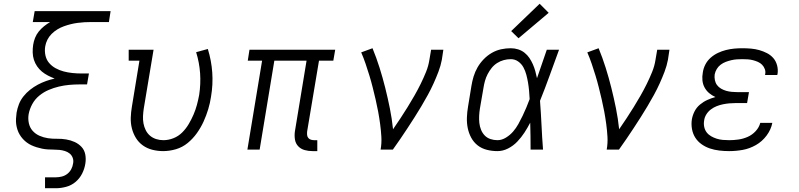

<svg xmlns="http://www.w3.org/2000/svg" viewBox="-20 -794 4240 1019"><path d="M219 205V147H277Q292 147 308 143Q324 139 337 129Q350 119 358 104Q366 89 368 73Q371 58 366 44Q361 30 350 21Q339 12 324.5 7.5Q310 3 295 1.5Q280 0 264.5 0Q249 0 233.5 -1Q218 -2 203.5 -5Q189 -8 174.5 -12.5Q160 -17 147 -23Q134 -29 122.5 -37.5Q111 -46 101.5 -56.5Q92 -67 84.5 -79.5Q77 -92 72.5 -106Q68 -120 66 -134.5Q64 -149 65 -165Q66 -181 68 -196Q72 -219 80.5 -241Q89 -263 104.5 -282.5Q120 -302 139.5 -317.5Q159 -333 180.5 -344.5Q202 -356 224.5 -364Q247 -372 270 -377Q252 -384 234.5 -393Q217 -402 202.5 -414Q188 -426 177 -442Q166 -458 160 -476.5Q154 -495 153.5 -515.5Q153 -536 156 -556Q159 -575 166 -593Q173 -611 185.5 -626.5Q198 -642 213.5 -654.5Q229 -667 246 -677H154L164 -735H567L558 -677H464Q446 -677 428 -676Q410 -675 391.5 -672.5Q373 -670 355 -665.5Q337 -661 319 -654.5Q301 -648 284.5 -638Q268 -628 254 -614Q240 -600 231.5 -583Q223 -566 220 -548Q216 -524 221 -500.5Q226 -477 240.5 -460Q255 -443 275 -432Q295 -421 317.5 -415Q340 -409 364 -406.5Q388 -404 412 -404H452L442 -346H402Q375 -346 347.5 -343.5Q320 -341 292.5 -334.5Q265 -328 238 -316.5Q211 -305 188 -286Q165 -267 151 -241Q137 -215 132 -188Q128 -164 133 -140.5Q138 -117 153 -100Q168 -83 189.5 -73.5Q211 -64 234.5 -60.5Q258 -57 282.5 -57.5Q307 -58 331 -54Q355 -50 376 -40.5Q397 -31 412.5 -14.5Q428 2 432.5 25.5Q437 49 433 74Q429 101 416 127Q403 153 381 171.5Q359 190 331 197.5Q303 205 277 205Z M846 8Q817 8 789 1Q761 -6 738.5 -22Q716 -38 701.5 -61.5Q687 -85 680 -112.5Q673 -140 674 -169.5Q675 -199 680 -228L720 -472H663V-530H795L743 -218Q740 -198 739 -178Q738 -158 741.5 -139Q745 -120 753.5 -103Q762 -86 776 -74Q790 -62 808.5 -56Q827 -50 847 -50Q874 -50 900.5 -60.5Q927 -71 947 -91Q967 -111 981.5 -135.5Q996 -160 1007 -185.5Q1018 -211 1025 -237Q1032 -263 1037 -290Q1046 -349 1042 -405.5Q1038 -462 1021 -517L1083 -534Q1102 -473 1106.5 -409.5Q1111 -346 1100 -281Q1095 -247 1085 -214Q1075 -181 1060.5 -149Q1046 -117 1025 -87.5Q1004 -58 976 -35Q948 -12 913.5 -2Q879 8 846 8Z M1639 8Q1617 8 1597 2.5Q1577 -3 1563 -17.5Q1549 -32 1545.5 -53Q1542 -74 1545 -96L1607 -472H1436L1358 0H1293L1371 -472H1295L1304 -530H1759L1749 -472H1673L1610 -96Q1609 -86 1610 -77Q1611 -68 1616.5 -61.5Q1622 -55 1630.5 -52.5Q1639 -50 1648 -50H1664V8Z M2000 0Q2006 -34 2004 -68Q2002 -102 1997.5 -135.5Q1993 -169 1987 -201.5Q1981 -234 1973.5 -266Q1966 -298 1958 -330Q1950 -362 1940.5 -393Q1931 -424 1920.5 -455Q1910 -486 1897 -516L1957 -538Q1978 -487 1994.5 -434.5Q2011 -382 2024.5 -328Q2038 -274 2049 -219.5Q2060 -165 2066 -108Q2086 -137 2105.5 -166.5Q2125 -196 2143.5 -226Q2162 -256 2179.5 -286.5Q2197 -317 2212.5 -348.5Q2228 -380 2241 -412Q2254 -444 2259 -477L2268 -530H2333L2325 -477Q2319 -445 2307 -413.5Q2295 -382 2281 -351Q2267 -320 2250.5 -290Q2234 -260 2216.5 -230.5Q2199 -201 2180.5 -172Q2162 -143 2143 -114Q2124 -85 2104.5 -56.5Q2085 -28 2065 0Z M2620 8Q2591 8 2563.5 1Q2536 -6 2515 -22.5Q2494 -39 2481 -63Q2468 -87 2462.5 -114Q2457 -141 2458 -170Q2459 -199 2464 -228L2482 -338Q2486 -363 2493.5 -388Q2501 -413 2514.5 -436.5Q2528 -460 2547.5 -480Q2567 -500 2590.5 -513.5Q2614 -527 2639.5 -532.5Q2665 -538 2691 -538Q2711 -538 2730 -532Q2749 -526 2764 -514Q2779 -502 2789.5 -486.5Q2800 -471 2808 -453Q2816 -435 2821 -416.5Q2826 -398 2830 -379Q2843 -417 2856 -454.5Q2869 -492 2882 -530H2947Q2922 -462 2897.5 -394Q2873 -326 2846 -259Q2851 -194 2854 -129.5Q2857 -65 2862 0H2796Q2796 -36 2795.5 -72Q2795 -108 2794 -143Q2780 -116 2763.5 -90.5Q2747 -65 2725.5 -42.5Q2704 -20 2676.5 -6Q2649 8 2620 8ZM2620 -50Q2643 -50 2665 -63.5Q2687 -77 2703 -95.5Q2719 -114 2731 -135.5Q2743 -157 2753.5 -179Q2764 -201 2773.5 -223.5Q2783 -246 2791 -268Q2790 -290 2788 -312Q2786 -334 2782.5 -355Q2779 -376 2773.5 -397Q2768 -418 2758 -436.5Q2748 -455 2730.5 -467.5Q2713 -480 2691 -480Q2672 -480 2653.5 -475Q2635 -470 2618.5 -459.5Q2602 -449 2589.5 -433.5Q2577 -418 2568 -400.5Q2559 -383 2554 -365Q2549 -347 2546 -328L2527 -218Q2524 -199 2523 -179.5Q2522 -160 2524 -141.5Q2526 -123 2533 -105.5Q2540 -88 2552.5 -75Q2565 -62 2583 -56Q2601 -50 2620 -50ZM2732 -591 2693 -629 2844 -774 2892 -726Z M3200 0Q3206 -34 3204 -68Q3202 -102 3197.5 -135.5Q3193 -169 3187 -201.5Q3181 -234 3173.5 -266Q3166 -298 3158 -330Q3150 -362 3140.5 -393Q3131 -424 3120.5 -455Q3110 -486 3097 -516L3157 -538Q3178 -487 3194.5 -434.5Q3211 -382 3224.5 -328Q3238 -274 3249 -219.5Q3260 -165 3266 -108Q3286 -137 3305.5 -166.5Q3325 -196 3343.5 -226Q3362 -256 3379.5 -286.5Q3397 -317 3412.5 -348.5Q3428 -380 3441 -412Q3454 -444 3459 -477L3468 -530H3533L3525 -477Q3519 -445 3507 -413.5Q3495 -382 3481 -351Q3467 -320 3450.5 -290Q3434 -260 3416.5 -230.5Q3399 -201 3380.5 -172Q3362 -143 3343 -114Q3324 -85 3304.5 -56.5Q3285 -28 3265 0Z M3850 8Q3824 8 3798 5Q3772 2 3748 -6Q3724 -14 3703.5 -28.5Q3683 -43 3670 -63.5Q3657 -84 3652.5 -109.5Q3648 -135 3652 -161Q3656 -183 3666.5 -203.5Q3677 -224 3695 -239Q3713 -254 3734 -263.5Q3755 -273 3777 -279Q3759 -287 3744 -299.5Q3729 -312 3719.5 -329.5Q3710 -347 3708 -367.5Q3706 -388 3710 -409Q3713 -431 3723.5 -451.5Q3734 -472 3751.5 -487.5Q3769 -503 3790 -513Q3811 -523 3833 -528.5Q3855 -534 3876.5 -536Q3898 -538 3920 -538Q3943 -538 3966 -536Q3989 -534 4010 -528Q4031 -522 4050.5 -512Q4070 -502 4084 -486Q4098 -470 4104 -448Q4110 -426 4107 -404Q4106 -402 4106 -399.5Q4106 -397 4105 -396H4040Q4041 -397 4041 -398Q4041 -399 4041 -400Q4044 -414 4039 -427.5Q4034 -441 4024.5 -450.5Q4015 -460 4002.5 -465.5Q3990 -471 3976.5 -474.5Q3963 -478 3949 -479Q3935 -480 3920 -480Q3905 -480 3890.5 -479Q3876 -478 3861 -474.5Q3846 -471 3831.5 -465.5Q3817 -460 3804.5 -450.5Q3792 -441 3784 -427.5Q3776 -414 3773 -399Q3771 -384 3774 -369Q3777 -354 3785.5 -342.5Q3794 -331 3807 -323.5Q3820 -316 3834 -312Q3848 -308 3863.5 -306.5Q3879 -305 3894 -305H3955L3945 -247H3885Q3868 -247 3851 -245.5Q3834 -244 3817 -240.5Q3800 -237 3783.5 -230.5Q3767 -224 3752.5 -213Q3738 -202 3728.5 -186.5Q3719 -171 3717 -154Q3714 -137 3717.5 -120.5Q3721 -104 3730.5 -91.5Q3740 -79 3754 -71Q3768 -63 3783.5 -58Q3799 -53 3816 -51.5Q3833 -50 3850 -50Q3874 -50 3899 -53.5Q3924 -57 3948 -67.5Q3972 -78 3990.5 -98Q4009 -118 4015 -142H4079Q4072 -106 4048.5 -74.5Q4025 -43 3991.5 -24Q3958 -5 3922 1.5Q3886 8 3850 8Z"/></svg>

Font: Iosevka Curly Slab LtExObl
Style: Regular
Weight: 300
Width: 7
Italic angle: -9°
Monospace: yes
Designer: Belleve Invis
Foundry: Belleve Invis
Version: Version 11.1.0; ttfautohint (v1.8.3)